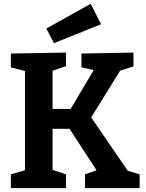

<svg xmlns="http://www.w3.org/2000/svg" viewBox="-20 -977 758 997"><path d="M658.3 -68.3 619.3 -98 705 -71.7V0H421.3V-71.7L497 -98L493.7 -73.7L323 -336L361.3 -308.3H230.7L253 -336.7V-70.3L234.7 -101L323 -71.7V0H36.3V-71.7L125.3 -97.7L109.7 -70.3V-631L124.7 -604.3L36.3 -627.3V-699L323 -704V-633.7L235.3 -603.7L253 -634.3V-388.3L230.7 -411.3H370.7L333.7 -388.7L476 -629.3L487.3 -608L403 -627.3V-699L673 -704V-632.3L584 -603.7L615 -628L441.7 -348.3V-384.7ZM260.3 -753 220.3 -828.7 451 -957.3 504.7 -851.3Z"/></svg>

Font: Bitter Thin
Style: Regular
Weight: 100
Designer: Sol Matas, and Bitter project Authors
Foundry: Sol Matas
Version: Version 2.002